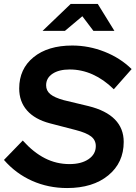

<svg xmlns="http://www.w3.org/2000/svg" viewBox="-32 -940 685 970"><path d="M-12 -132 83 -230Q137 -170 195 -140.5Q253 -111 319 -111Q379 -111 415.5 -136Q452 -161 452 -202Q452 -232 428.5 -250.5Q405 -269 351 -283L220 -317Q144 -337 104.5 -382Q65 -427 65 -493Q65 -592 137.5 -651Q210 -710 333 -710Q417 -710 496.5 -678.5Q576 -647 633 -591L543 -489Q492 -539 436 -564Q380 -589 320 -589Q266 -589 233.5 -567.5Q201 -546 201 -509Q201 -482 222 -464.5Q243 -447 290 -434L415 -404Q504 -382 548.5 -336.5Q593 -291 593 -223Q593 -118 515 -54Q437 10 307 10Q212 10 130 -26.5Q48 -63 -12 -132ZM440 -784 384 -858 296 -784H183L325 -920H462L546 -784Z"/></svg>

Font: Red Hat Display
Style: Bold Italic
Weight: 700
Italic angle: -12°
Designer: Pentagram / MCKL
Foundry: Pentagram / MCKL
Version: Version 1.003; Red Hat Display Bold Italic